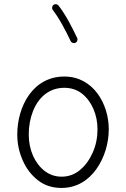

<svg xmlns="http://www.w3.org/2000/svg" viewBox="-20 -884 606 923"><path d="M289.1 -516.1C136.7 -516.1 63 -370.6 63 -237.3C63 -193.8 71.8 -152.8 88.9 -113.8C106 -74.2 130.4 -42.5 162.1 -17.6C193.8 7.3 231.4 19.5 275.9 19.5C348.1 19.5 404.8 -16.6 443.8 -71.8C482.4 -126.5 502.9 -195.8 502.9 -262.7C502.9 -382.8 429.7 -516.1 289.1 -516.1ZM289.1 -461.9C321.8 -461.9 350.1 -452.6 374 -434.1C421.4 -396.5 448.7 -332.5 448.7 -262.7C448.7 -223.1 441.4 -186.5 426.3 -151.9C411.1 -117.2 391.1 -88.9 365.2 -67.4C339.4 -45.4 309.6 -34.7 275.9 -34.7C245.6 -34.7 218.8 -43.9 194.8 -62C147.5 -98.6 118.2 -162.6 118.2 -237.3C118.2 -277.3 125 -314.5 138.2 -348.6C165 -417 216.8 -461.9 289.1 -461.9ZM236.8 -860.4C230.5 -854.5 230.5 -847.7 230.5 -845.7C230.5 -842.3 231.4 -838.9 233.9 -835.9C247.1 -818.8 262.2 -795.9 278.3 -767.1C294.4 -738.3 308.1 -711.4 319.3 -687C323.2 -678.7 331.5 -676.8 335.4 -676.8C337.9 -676.8 339.8 -677.2 342.3 -678.2C350.6 -681.6 352.5 -690.4 352.5 -694.8C352.5 -697.3 352.1 -699.2 351.1 -701.2C339.4 -726.6 325.2 -753.9 309.1 -783.7C292.5 -813.5 276.4 -837.9 261.2 -857.4C255.4 -864.7 248.5 -863.8 247.1 -863.8C243.2 -863.8 239.7 -862.8 236.8 -860.4Z"/></svg>

Font: Mikhak Light
Style: Regular
Weight: 300
Designer: Amin Abedi
Version: Version 3.2